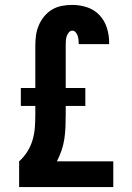

<svg xmlns="http://www.w3.org/2000/svg" viewBox="-20 -763 540 783"><path d="M58 0V-105Q77 -122 91 -144Q105 -166 112.5 -191Q120 -216 122 -242Q124 -268 124 -294V-331H65V-404H124V-577Q124 -599 127 -620Q130 -641 138.5 -660.5Q147 -680 160.5 -696.5Q174 -713 192.5 -724Q211 -735 232 -739Q253 -743 275 -743Q305 -743 334.5 -733.5Q364 -724 385 -702Q406 -680 415.5 -650.5Q425 -621 425 -591V-583H301V-585Q301 -594 300 -602Q299 -610 296.5 -617.5Q294 -625 288.5 -631.5Q283 -638 275 -638Q266 -638 260 -630Q254 -622 251.5 -613.5Q249 -605 248.5 -595.5Q248 -586 248 -577V-404H328V-331H248V-294Q248 -270 247 -245.5Q246 -221 242.5 -197Q239 -173 231 -149.5Q223 -126 212 -105H442V0Z"/></svg>

Font: Iosevka Curly Extrabold
Style: Regular
Weight: 800
Monospace: yes
Designer: Belleve Invis
Foundry: Belleve Invis
Version: Version 22.1.2; ttfautohint (v1.8.4)